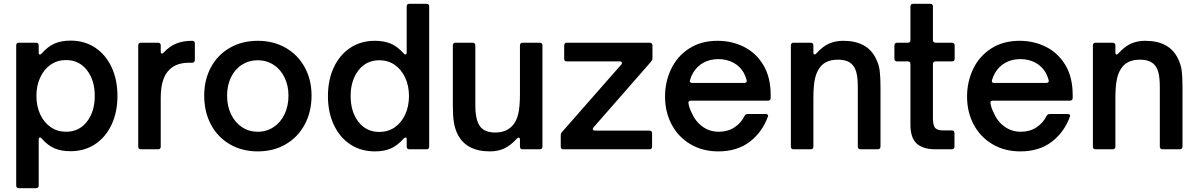

<svg xmlns="http://www.w3.org/2000/svg" viewBox="-20 -783 6282 1007"><path d="M596 -280Q596 -195 565 -129Q534 -63 478.5 -26.5Q423 10 350 10Q302 10 267 -4.5Q232 -19 199 -56Q195 -62 189 -62Q187 -62 185 -59Q183 -56 183 -51V190Q183 204 169 204H79Q65 204 65 190V-545Q65 -559 79 -559H169Q183 -559 183 -545V-506Q183 -497 189 -497Q193 -497 199 -503Q232 -540 267 -555Q302 -570 350 -570Q423 -570 478.5 -533.5Q534 -497 565 -431Q596 -365 596 -280ZM171 -280Q171 -226 191 -183Q211 -140 246 -116Q281 -92 326 -92Q395 -92 436 -145Q477 -198 477 -280Q477 -362 436 -415Q395 -468 326 -468Q281 -468 246 -444Q211 -420 191 -377Q171 -334 171 -280Z M719 0Q705 0 705 -14V-545Q705 -551 708.5 -555Q712 -559 719 -559H809Q816 -559 819.5 -555Q823 -551 823 -545V-513Q823 -502 829 -502Q833 -502 839 -508Q870 -541 905.5 -555Q941 -569 988 -569Q1002 -569 1002 -555V-468Q1002 -462 998.5 -458Q995 -454 988 -454H972Q905 -454 869 -418Q823 -375 823 -270V-14Q823 0 809 0Z M1051 -282Q1051 -365 1086.5 -430.5Q1122 -496 1186 -532.5Q1250 -569 1332 -569Q1414 -569 1478 -532.5Q1542 -496 1578 -430.5Q1614 -365 1614 -282Q1614 -197 1578.5 -130.5Q1543 -64 1479 -26.5Q1415 11 1332 11Q1250 11 1186 -26Q1122 -63 1086.5 -129.5Q1051 -196 1051 -282ZM1493 -282Q1493 -334 1472.5 -376.5Q1452 -419 1415 -443Q1378 -467 1332 -467Q1286 -467 1249 -443.5Q1212 -420 1191.5 -377.5Q1171 -335 1171 -282Q1171 -226 1192 -183Q1213 -140 1249.5 -116Q1286 -92 1332 -92Q1378 -92 1415 -116.5Q1452 -141 1472.5 -184Q1493 -227 1493 -282Z M1700 -279Q1700 -364 1731 -430Q1762 -496 1817.5 -532.5Q1873 -569 1946 -569Q1994 -569 2029 -554.5Q2064 -540 2097 -503Q2102 -497 2107 -497Q2109 -497 2111 -500Q2113 -503 2113 -508V-749Q2113 -763 2127 -763H2217Q2231 -763 2231 -749V-14Q2231 0 2217 0H2127Q2113 0 2113 -14V-53Q2113 -62 2107 -62Q2103 -62 2097 -56Q2064 -19 2029 -4Q1994 11 1946 11Q1873 11 1817.5 -25.5Q1762 -62 1731 -128Q1700 -194 1700 -279ZM2125 -279Q2125 -333 2105 -376Q2085 -419 2050 -443Q2015 -467 1970 -467Q1901 -467 1860 -414Q1819 -361 1819 -279Q1819 -197 1860 -144Q1901 -91 1970 -91Q2015 -91 2050 -115Q2085 -139 2105 -182Q2125 -225 2125 -279Z M2379 -81Q2366 -108 2360.5 -141.5Q2355 -175 2355 -232V-545Q2355 -551 2358.5 -555Q2362 -559 2369 -559H2459Q2466 -559 2469.5 -555Q2473 -551 2473 -545V-231Q2473 -147 2502 -115Q2526 -88 2578 -88Q2635 -88 2668 -124Q2689 -147 2698 -185.5Q2707 -224 2707 -289V-545Q2707 -551 2710.5 -555Q2714 -559 2721 -559H2811Q2818 -559 2821.5 -555Q2825 -551 2825 -545V-14Q2825 0 2811 0H2721Q2707 0 2707 -14V-50Q2707 -61 2700 -61Q2695 -61 2689 -54Q2658 -20 2625 -4.5Q2592 11 2550 11Q2424 11 2379 -81Z M2935 0Q2921 0 2921 -14V-74Q2921 -84 2928 -91L3238 -444Q3242 -448 3242 -453Q3242 -456 3239 -458.5Q3236 -461 3231 -461H2953Q2939 -461 2939 -475V-545Q2939 -551 2942.5 -555Q2946 -559 2953 -559H3388Q3394 -559 3398 -555Q3402 -551 3402 -545V-477Q3402 -469 3395 -460L3093 -115Q3089 -111 3089 -106Q3089 -98 3101 -98H3386Q3400 -98 3400 -84V-14Q3400 0 3386 0Z M3468 -277Q3468 -353 3499.5 -420Q3531 -487 3593.5 -528Q3656 -569 3744 -569Q3818 -569 3881.5 -537.5Q3945 -506 3983.5 -442Q4022 -378 4022 -285V-269Q4022 -262 4018 -258.5Q4014 -255 4008 -255H3603Q3588 -255 3591 -240Q3595 -217 3607 -193Q3627 -146 3664.5 -119Q3702 -92 3750 -92Q3797 -92 3832 -115Q3867 -138 3885 -175Q3891 -185 3901 -185H3995Q4003 -185 4006.5 -181.5Q4010 -178 4008 -173Q3979 -91 3913 -40Q3847 11 3747 11Q3665 11 3601.5 -26.5Q3538 -64 3503 -129.5Q3468 -195 3468 -277ZM3883 -348Q3891 -348 3894.5 -352Q3898 -356 3896 -363Q3888 -389 3881 -401Q3861 -436 3826 -454.5Q3791 -473 3748 -473Q3704 -473 3670 -454.5Q3636 -436 3615 -401Q3604 -382 3599 -363Q3598 -361 3598 -358Q3598 -348 3611 -348Z M4142 0Q4128 0 4128 -14V-545Q4128 -551 4131.5 -555Q4135 -559 4142 -559H4232Q4239 -559 4242.5 -555Q4246 -551 4246 -545V-508Q4246 -497 4252 -497Q4256 -497 4262 -503Q4294 -539 4327.5 -554Q4361 -569 4402 -569Q4528 -569 4573 -478Q4590 -445 4594 -411Q4598 -377 4598 -327V-14Q4598 -7 4594 -3.5Q4590 0 4584 0H4493Q4487 0 4483 -3.5Q4479 -7 4479 -14V-327Q4479 -371 4472.5 -399Q4466 -427 4451 -443Q4427 -470 4375 -470Q4314 -470 4284 -434Q4264 -411 4255 -373Q4246 -335 4246 -269V-14Q4246 0 4232 0Z M4886 0Q4821 0 4788 -30Q4755 -60 4755 -129V-447Q4755 -461 4741 -461H4685Q4671 -461 4671 -475V-545Q4671 -551 4674.5 -555Q4678 -559 4685 -559H4741Q4755 -559 4755 -573V-749Q4755 -763 4769 -763H4859Q4873 -763 4873 -749V-573Q4873 -566 4877 -562.5Q4881 -559 4887 -559H4973Q4980 -559 4983.5 -555Q4987 -551 4987 -545V-475Q4987 -461 4973 -461H4887Q4881 -461 4877 -457.5Q4873 -454 4873 -447V-162Q4873 -130 4883 -114.5Q4893 -99 4927 -99H4972Q4986 -99 4986 -85V-14Q4986 0 4972 0Z M5052 -277Q5052 -353 5083.5 -420Q5115 -487 5177.5 -528Q5240 -569 5328 -569Q5402 -569 5465.5 -537.5Q5529 -506 5567.5 -442Q5606 -378 5606 -285V-269Q5606 -262 5602 -258.5Q5598 -255 5592 -255H5187Q5172 -255 5175 -240Q5179 -217 5191 -193Q5211 -146 5248.5 -119Q5286 -92 5334 -92Q5381 -92 5416 -115Q5451 -138 5469 -175Q5475 -185 5485 -185H5579Q5587 -185 5590.5 -181.5Q5594 -178 5592 -173Q5563 -91 5497 -40Q5431 11 5331 11Q5249 11 5185.5 -26.5Q5122 -64 5087 -129.5Q5052 -195 5052 -277ZM5467 -348Q5475 -348 5478.5 -352Q5482 -356 5480 -363Q5472 -389 5465 -401Q5445 -436 5410 -454.5Q5375 -473 5332 -473Q5288 -473 5254 -454.5Q5220 -436 5199 -401Q5188 -382 5183 -363Q5182 -361 5182 -358Q5182 -348 5195 -348Z M5726 0Q5712 0 5712 -14V-545Q5712 -551 5715.5 -555Q5719 -559 5726 -559H5816Q5823 -559 5826.5 -555Q5830 -551 5830 -545V-508Q5830 -497 5836 -497Q5840 -497 5846 -503Q5878 -539 5911.5 -554Q5945 -569 5986 -569Q6112 -569 6157 -478Q6174 -445 6178 -411Q6182 -377 6182 -327V-14Q6182 -7 6178 -3.5Q6174 0 6168 0H6077Q6071 0 6067 -3.5Q6063 -7 6063 -14V-327Q6063 -371 6056.5 -399Q6050 -427 6035 -443Q6011 -470 5959 -470Q5898 -470 5868 -434Q5848 -411 5839 -373Q5830 -335 5830 -269V-14Q5830 0 5816 0Z"/></svg>

Font: Open Sauce Two SemiBold
Style: Regular
Weight: 600
Designer: Alfredo Marco Pradil
Foundry: Creative Sauce Fz LLC
Version: Version 1.477